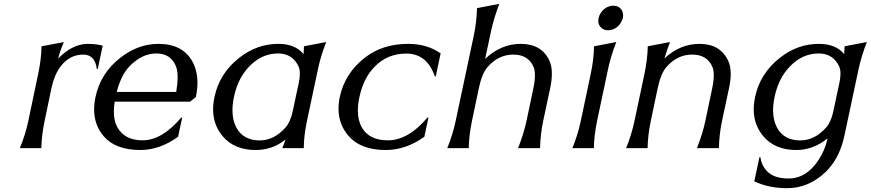

<svg xmlns="http://www.w3.org/2000/svg" viewBox="-20 -777 4566 1007"><path d="M84 0Q113.3 -70.3 128.9 -144.5L180.2 -389.2Q196.8 -467.3 197.8 -534.2L314.9 -556.2Q295.4 -512.2 285.2 -470.2Q360.4 -546.9 440.9 -546.9Q482.9 -546.9 518.6 -537.6L492.7 -415H487.8Q478.5 -490.7 416.5 -490.7Q343.3 -490.7 295.4 -425.3Q264.6 -382.8 249.5 -313.5L214.4 -144.5Q198.2 -69.3 196.8 0Z M716.8 9.8Q585.9 9.8 523.9 -62.5Q473.6 -121.6 473.6 -202.6Q473.6 -233.9 481 -268.6Q507.3 -393.6 611.8 -474.6Q704.6 -546.9 810.5 -546.9Q938.5 -546.9 989.3 -454.1Q1015.6 -405.3 1015.6 -343.3Q1015.6 -308.1 1007.3 -268.6L977.1 -243.7H581.5Q577.1 -215.8 577.1 -192.4Q577.1 -142.1 596.2 -108.4Q634.8 -41 727.5 -41Q829.6 -41 930.7 -160.6L935.5 -160.2L914.1 -59.6Q816.9 9.8 716.8 9.8ZM592.3 -294.9H904.3Q911.6 -339.4 911.6 -372.1Q911.6 -405.8 903.8 -426.8Q877.4 -496.6 799.8 -496.6Q723.6 -496.6 658.2 -428.2Q615.2 -383.3 592.3 -294.9Z M1573.2 0H1460.4Q1469.7 -22 1477.5 -45.4Q1409.7 9.8 1321.3 9.8Q1209 9.8 1147.9 -62.5Q1097.7 -122.6 1097.7 -203.6Q1097.7 -234.4 1105 -268.6Q1131.3 -393.1 1235.8 -474.6Q1328.1 -546.9 1439.5 -546.9Q1527.8 -546.9 1572.3 -493.2Q1573.7 -514.2 1574.2 -534.2L1690.9 -556.6Q1661.6 -481.9 1647.5 -413.6L1590.3 -144Q1573.7 -67.4 1573.2 0ZM1341.8 -40.5Q1417.5 -40.5 1478 -108.9Q1502.9 -136.7 1515.1 -192.9L1547.4 -344.2Q1552.7 -370.6 1552.7 -390.6Q1552.7 -413.1 1545.9 -428.2Q1514.2 -496.6 1438.5 -496.6Q1352.5 -496.6 1287.1 -428.2Q1227.5 -366.7 1207 -268.6Q1199.2 -230.5 1199.2 -197.8Q1199.2 -146.5 1219.2 -108.9Q1255.9 -40.5 1341.8 -40.5Z M2003.4 9.8Q1871.6 9.8 1807.6 -64.5Q1755.4 -125.5 1755.4 -207Q1755.4 -236.8 1762.2 -269Q1788.6 -392.6 1893.6 -474.6Q1985.8 -546.9 2121.6 -546.9Q2220.2 -546.9 2291 -497.1L2265.6 -377L2260.7 -376.5Q2219.2 -496.1 2110.8 -496.1Q2013.2 -496.1 1946.3 -428.7Q1886.7 -368.7 1865.2 -268.6Q1856.9 -230 1856.9 -197.3Q1856.9 -145.5 1877.9 -108.4Q1916.5 -41 2014.2 -41Q2121.1 -41 2222.2 -160.6L2227.1 -160.2L2205.6 -59.6Q2108.4 9.8 2003.4 9.8Z M2325.7 0Q2354 -67.9 2370.1 -144L2464.8 -589.8Q2479.5 -658.7 2481.9 -734.4L2598.6 -756.8Q2569.3 -678.7 2555.7 -614.7L2524.4 -468.3Q2607.4 -546.9 2711.4 -546.9Q2819.8 -546.9 2860.8 -460.4Q2874.5 -432.1 2874.5 -390.6Q2874.5 -356.4 2865.2 -313L2829.1 -143.6Q2814 -72.8 2812.5 0H2697.3Q2727.5 -77.6 2741.7 -144L2777.3 -313.5Q2785.6 -353.5 2785.6 -382.3Q2785.6 -408.7 2778.8 -425.3Q2751 -490.7 2672.4 -490.7Q2593.8 -490.7 2537.1 -425.3Q2507.3 -390.6 2491.2 -313.5L2455.6 -144Q2439.5 -67.4 2438.5 0Z M3196.8 -747.1Q3224.1 -747.1 3237.8 -728.5Q3248 -714.8 3248 -697.3Q3248 -688.5 3246.6 -682.6Q3239.7 -655.3 3218.3 -636.7Q3196.3 -618.2 3169.4 -618.2Q3143.1 -618.2 3128.4 -636.7Q3117.7 -650.4 3117.7 -668.5Q3117.7 -674.3 3119.6 -682.6Q3126 -710 3147.9 -728.5Q3169.9 -747.1 3196.8 -747.1ZM2981.9 0Q3009.8 -66.9 3026.4 -144L3078.1 -389.2Q3094.2 -463.9 3095.7 -534.2L3212.4 -556.6Q3183.1 -481.9 3168.9 -413.6L3111.8 -144Q3095.7 -67.4 3094.7 0Z M3263.7 0Q3292 -67.9 3308.1 -144L3359.9 -389.2Q3376 -465.3 3377.4 -534.2L3494.1 -556.6Q3477.1 -512.2 3464.8 -470.2Q3545.9 -546.9 3649.4 -546.9Q3755.9 -546.9 3798.3 -460.4Q3812.5 -431.6 3812.5 -389.6Q3812.5 -355.5 3803.2 -313L3767.1 -143.6Q3752 -72.8 3750.5 0H3635.3Q3666 -78.1 3679.7 -144L3715.3 -313.5Q3723.6 -353.5 3723.6 -382.3Q3723.6 -408.7 3716.8 -425.3Q3689 -490.7 3610.4 -490.7Q3531.7 -490.7 3475.1 -425.3Q3445.3 -390.6 3429.2 -313.5L3393.6 -144Q3377.4 -67.4 3376.5 0Z M4177.2 -40.5Q4252.9 -40.5 4313.5 -108.9Q4338.4 -136.7 4350.6 -192.9L4382.8 -344.2Q4388.2 -370.6 4388.2 -390.6Q4388.2 -413.1 4381.3 -428.2Q4349.6 -496.6 4273.9 -496.6Q4188 -496.6 4122.6 -428.2Q4063 -366.7 4042.5 -268.6Q4034.7 -230.5 4034.7 -197.8Q4034.7 -146.5 4054.7 -108.9Q4091.3 -40.5 4177.2 -40.5ZM4156.7 9.8Q4044.4 9.8 3983.4 -62.5Q3933.1 -122.6 3933.1 -203.6Q3933.1 -234.4 3940.4 -268.6Q3966.8 -393.1 4071.3 -474.6Q4163.6 -546.9 4274.9 -546.9Q4363.3 -546.9 4407.7 -493.2Q4409.2 -514.2 4409.7 -534.2L4526.4 -556.6Q4497.1 -480.5 4482.9 -413.6L4408.7 -65.4Q4382.8 55.7 4309.6 125.5Q4220.7 210 4107.9 210Q4012.7 210 3936 174.3L3962.9 47.9H3968.3Q3973.1 87.9 4000 118.2Q4037.1 159.2 4116.7 159.2Q4187 159.2 4241.2 102.5Q4266.6 76.2 4289.6 33.7Q4310.5 -4.9 4320.3 -51.3Q4245.1 9.8 4156.7 9.8Z"/></svg>

Font: Classica
Style: Book Oblique
Weight: 400
Italic angle: -12°
Designer: Wojciech Kalinowski "wmk69" (wmk69@o2.pl)
Foundry: Wojciech Kalinowski "wmk69" (wmk69@o2.pl)
Version: Version 2.1.1; 2021-05-14